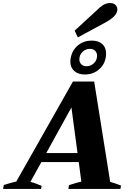

<svg xmlns="http://www.w3.org/2000/svg" viewBox="-61 -1238 861 1258"><path d="M449 -993 428 -1037 579 -1176Q588 -1187 611 -1202.5Q634 -1218 659 -1218Q684 -1218 696 -1205.5Q708 -1193 708 -1176Q708 -1170 707 -1167Q702 -1146 684 -1128.5Q666 -1111 634 -1093ZM400 -834Q400 -848 403 -861Q413 -911 450.5 -941.5Q488 -972 540 -972Q584 -972 609 -949.5Q634 -927 634 -888Q634 -828 594 -789Q554 -750 495 -750Q451 -750 425.5 -773Q400 -796 400 -834ZM506 -804Q533 -804 554 -823.5Q575 -843 575 -873Q575 -893 562 -905.5Q549 -918 529 -918Q501 -918 480 -898.5Q459 -879 459 -849Q459 -829 472 -816.5Q485 -804 506 -804ZM732 -22 728 0H387L391 -25Q454 -45 472 -48L455 -176H210L138 -46Q159 -42 182.5 -32Q206 -22 212 -20L208 0H-41L-36 -26Q5 -39 46 -49L417 -704H556L661 -46Q696 -37 732 -22ZM447 -235 407 -534 242 -235Z"/></svg>

Font: Trirong Black
Style: Italic
Weight: 900
Italic angle: -12°
Designer: Katatrad Team
Foundry: CadsonDemak
Version: Version 1.001